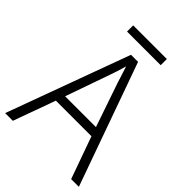

<svg xmlns="http://www.w3.org/2000/svg" viewBox="-241 -949 1057 1057"><g transform="rotate(45 287.5 -420.0)"><path d="M514 0 426 -246H149L60 0H0L263 -717H318L574 0ZM320 -556Q317 -566 311.5 -583Q306 -600 300 -619Q294 -638 289 -653Q282 -627 273.5 -600.5Q265 -574 258 -555L168 -299H408ZM419 -840V-792H157V-840Z"/></g></svg>

Font: Noto Sans Display Light
Style: Regular
Weight: 300
Designer: Monotype Design Team
Foundry: Monotype Imaging Inc.
Version: Version 2.003